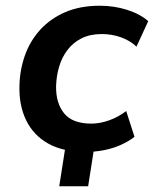

<svg xmlns="http://www.w3.org/2000/svg" viewBox="-20 -521 538 671"><path d="M187 130 216 -55H317L288 130ZM280 10Q201 10 149 -19Q97 -48 71.5 -100.5Q46 -153 48 -221Q49 -276 67 -327Q85 -378 120.5 -417Q156 -456 208 -478.5Q260 -501 329 -501Q379 -501 424.5 -486.5Q470 -472 498 -447L457 -358Q435 -379 403 -390.5Q371 -402 336 -402Q295 -402 265 -387Q235 -372 215.5 -346Q196 -320 186.5 -287.5Q177 -255 176 -220Q175 -161 204 -125Q233 -89 300 -89Q329 -89 361.5 -100.5Q394 -112 421 -133L450 -43Q430 -27 402 -14.5Q374 -2 342.5 4Q311 10 280 10Z"/></svg>

Font: Nunito Sans 11pt
Style: Bold Italic
Weight: 700
Italic angle: -9°
Version: Version 3.101;gftools[0.9.27]